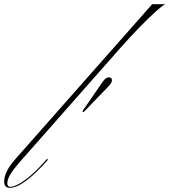

<svg xmlns="http://www.w3.org/2000/svg" viewBox="-73 -894 813 921"><path d="M-26 7Q-53 7 -53 -23Q-53 -70 0 -130L657 -874H720Q704 -866 671.5 -836.5Q639 -807 596.5 -763.5Q554 -720 508 -668L44 -142Q-2 -91 -20 -63Q-38 -35 -38 -15Q-38 2 -24 2Q2 2 47 -30.5Q92 -63 142 -120L151 -130H159L152 -122Q97 -60 51.5 -26.5Q6 7 -26 7ZM328 -356 322 -360 419 -501Q434 -523 449 -523Q464 -523 464 -509Q464 -502 459 -494Q454 -486 440 -472Z"/></svg>

Font: Ballet 72pt
Style: Regular
Weight: 400
Designer: Maximiliano R. Sproviero
Foundry: Omnibus-Type
Version: Version 1.100; ttfautohint (v1.8.3)